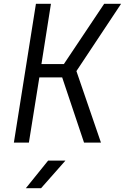

<svg xmlns="http://www.w3.org/2000/svg" viewBox="-20 -750 657 1010"><path d="M53 0 169 -730H248L198 -413H316L528 -730H617L382 -376L511 0H422L307 -343H187L132 0ZM116 240 233 95H324L196 240Z"/></svg>

Font: JetBrains Mono NL Light
Style: Italic
Weight: 300
Italic angle: -9°
Designer: Philipp Nurullin, Konstantin Bulenkov
Foundry: JetBrains
Version: Version 2.304; ttfautohint (v1.8.4.7-5d5b)